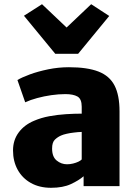

<svg xmlns="http://www.w3.org/2000/svg" viewBox="-20 -886 657 914"><path d="M549 0H378V-47Q355 -27 317.2 -9.5Q279.5 8 223 8Q168 8 127.2 -14.8Q86.5 -37.5 64.2 -77.8Q42 -118 42 -170Q42 -219 68.8 -255.2Q95.5 -291.5 142 -311Q175.5 -325.5 215 -332.8Q254.5 -340 294.2 -342.5Q334 -345 369 -345V-378Q369 -415 348.8 -426.5Q328.5 -438 291 -438Q259 -438 224.2 -433Q189.5 -428 157 -419.2Q124.5 -410.5 100 -399L63 -505Q83.5 -517.5 122.2 -531.8Q161 -546 209.5 -556Q258 -566 308 -566Q395.5 -566 448.5 -545.5Q501.5 -525 525.2 -479Q549 -433 549 -356ZM332.5 -255Q314 -253 297.5 -249.2Q281 -245.5 271 -241Q255.5 -234.5 241.8 -221.8Q228 -209 228 -179Q228 -139.5 249.8 -121.8Q271.5 -104 299 -104Q313.5 -104 327.8 -107.5Q342 -111 353 -116.2Q364 -121.5 369 -127V-258Q351.5 -257.5 332.5 -255ZM94 -811 180 -866 297 -755 414 -866 500 -810 352 -630H243Z"/></svg>

Font: Koeln Type Sans ExtraBold
Style: Regular
Weight: 800
Designer: Eben Sorkin
Foundry: Eben Sorkin
Version: Version 2.001